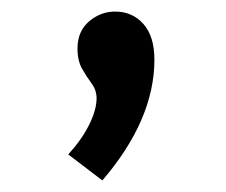

<svg xmlns="http://www.w3.org/2000/svg" viewBox="-20 -143 390 332"><path d="M157 169 98 124Q121 99 134 73Q147 47 147 27Q147 13 138.5 1.5Q130 -10 122 -24Q114 -38 114 -59Q114 -89 134 -106Q154 -123 179 -123Q209 -123 228 -101.5Q247 -80 247 -40Q247 64 157 169Z"/></svg>

Font: Inconsolata ExtraCondensed ExtraBold
Style: Regular
Weight: 800
Width: 2
Monospace: yes
Designer: Raph Levien, Cyreal, Brenton Simpson
Foundry: Raph Levien, Cyreal, Google
Version: Version 3.001; ttfautohint (v1.8.2.53-6de2)